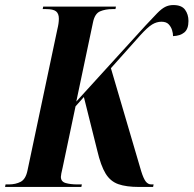

<svg xmlns="http://www.w3.org/2000/svg" viewBox="-42 -740 766 760"><path d="M-22 0 -20 -10H-7Q20 -10 40 -20.5Q60 -31 67 -66L185 -624Q191 -648 191 -666Q191 -686 180 -695Q169 -704 140 -704H127L129 -714H417L415 -704H403Q375 -704 354 -695Q333 -686 326 -651L260 -338L535 -640Q563 -670 580 -687.5Q597 -705 611.5 -712.5Q626 -720 644 -720Q677 -720 690.5 -701.5Q704 -683 704 -657Q704 -625 687.5 -611.5Q671 -598 643 -597Q643 -608 639 -621Q635 -634 625.5 -644Q616 -654 597 -654Q578 -654 560 -643Q542 -632 513 -600L397 -470L517 -62Q526 -33 535 -21.5Q544 -10 557 -10H566L564 0H508Q458 0 426.5 -11Q395 -22 376 -53Q357 -84 343 -144L290 -356L257 -319L206 -77Q199 -48 199 -40Q199 -21 218 -15.5Q237 -10 265 -10H282L280 0Z"/></svg>

Font: Noto Serif Display ExtraCondensed
Style: Bold Italic
Weight: 700
Width: 2
Italic angle: -12°
Designer: Monotype Design Team
Foundry: Monotype Imaging Inc.
Version: Version 2.009